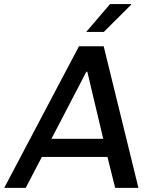

<svg xmlns="http://www.w3.org/2000/svg" viewBox="-56 -910 738 930"><path d="M-35.5 0 326.5 -686H446.2L614.5 0H501.8L464.5 -149.8H146.8L68.5 0ZM193.2 -237.8H444L367 -562.5H362.2ZM361.5 -755.2 477 -890.2H579.2V-887.2L446.8 -755.2Z"/></svg>

Font: Chivo Medium
Style: Italic
Weight: 500
Italic angle: -8.05°
Designer: Hector Gatti
Foundry: Omnibus-Type
Version: Version 2.002